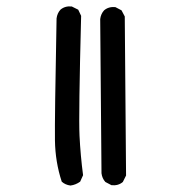

<svg xmlns="http://www.w3.org/2000/svg" viewBox="-20 -598 540 594"><path d="M198 -24Q182 -26 171 -36Q151 -97 150 -163.5Q149 -230 155 -541Q157 -557 167 -568Q181 -580 202 -578L222 -568L231 -549Q223 -240 226 -178.5Q229 -117 237 -56L228 -36Q214 -26 198 -24ZM325 -25 306 -35Q296 -46 294 -62L290 -539Q292 -555 302 -566Q316 -578 337 -576L356 -566L366 -547L370 -55L360 -35Q346 -23 325 -25Z"/></svg>

Font: NaniFont Regular
Style: Regular
Weight: 400
Designer: Nanigashitei
Version: Version 1.036